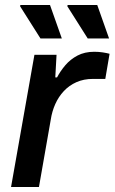

<svg xmlns="http://www.w3.org/2000/svg" viewBox="-20 -744 456 764"><path d="M24 0 117 -526H205L200 -436H207Q220 -461 240 -484.5Q260 -508 288.5 -523Q317 -538 355 -538Q373 -538 389 -535.5Q405 -533 416 -530L399 -430H350Q313 -430 284 -417Q255 -404 234 -381.5Q213 -359 200 -330Q187 -301 182 -268L135 0ZM329 -591 248 -719 249 -724H367L414 -591ZM141 -591 60 -719 61 -724H179L226 -591Z"/></svg>

Font: Archivo SemiExpanded Medium
Style: Italic
Weight: 500
Width: 6
Italic angle: -10°
Designer: Hector Gatti
Foundry: Omnibus-Type
Version: Version 2.001